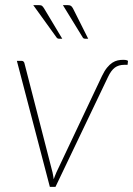

<svg xmlns="http://www.w3.org/2000/svg" viewBox="-20 -731 521 751"><path d="M46 0ZM46 -493H64.5Q69.5 -493 72.2 -490Q75 -487 75.5 -484L185.5 -56.5Q188.5 -42.5 190 -30Q192.5 -36.5 195 -43Q197.5 -49.5 200.5 -56.5L379 -434Q388.5 -454 398.8 -466.5Q409 -479 419.5 -485.8Q430 -492.5 440.5 -494.8Q451 -497 461.5 -497Q471.5 -497 476.5 -495.2Q481.5 -493.5 480.5 -491.5L479 -477.5H466.5Q444 -477.5 429.2 -466.5Q414.5 -455.5 402.5 -430L197 0H175ZM244 -711Q253 -711 257.2 -708.2Q261.5 -705.5 265.5 -698L325 -579.5H313.5Q305.5 -579.5 303 -585.5L226 -711ZM131 -711Q140.5 -711 144.2 -708.2Q148 -705.5 152.5 -698L223.5 -579.5H211Q204 -579.5 200.5 -585.5L110 -711Z"/></svg>

Font: Lato Thin
Style: Italic
Weight: 200
Italic angle: -7°
Designer: Lukasz Dziedzic
Foundry: tyPoland Lukasz Dziedzic
Version: Version 2.007; 2014-02-27